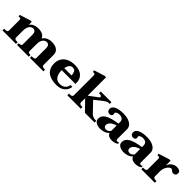

<svg xmlns="http://www.w3.org/2000/svg" viewBox="307 -2069 3432 3432"><g transform="rotate(45 2023.0 -353.5)"><path d="M1047 -43V0H706V-43H735Q789 -43 789 -82V-326Q789 -414 718 -414Q696 -414 672.5 -399Q649 -384 632.5 -349.5Q616 -315 616 -262V-83Q616 -43 670 -43H678V0H380V-43H392Q446 -43 446 -82V-326Q446 -414 374 -414Q352 -414 329 -399Q306 -384 290 -349.5Q274 -315 274 -262V-83Q274 -43 328 -43H353V0H12V-43H42Q96 -43 96 -82V-348Q96 -367 86.5 -374.5Q77 -382 64 -382Q61 -382 42 -378L33 -414L238 -479H274V-403Q298 -441 343 -460.5Q388 -480 438 -480Q579 -480 609 -390Q630 -433 678.5 -456.5Q727 -480 781 -480Q874 -480 921 -442Q968 -404 968 -340V-83Q968 -43 1022 -43Z M1264 -246V-234Q1264 -151 1301.5 -98.5Q1339 -46 1407 -46Q1472 -46 1512 -76Q1552 -106 1565 -171H1609Q1601 -92 1542 -41Q1483 10 1381 10Q1236 10 1159 -52.5Q1082 -115 1082 -235Q1082 -308 1115.5 -363.5Q1149 -419 1213 -449.5Q1277 -480 1366 -480Q1487 -480 1549 -423Q1611 -366 1611 -276V-246ZM1270 -304H1455Q1455 -347 1437 -384Q1419 -421 1370 -421Q1330 -421 1304.5 -389.5Q1279 -358 1270 -304Z M2341 -43V0H2096L1922 -180L1914 -174V-83Q1914 -43 1967 -43H1992V0H1652V-43H1681Q1735 -43 1735 -82V-586Q1735 -605 1725.5 -612.5Q1716 -620 1703 -620Q1699 -620 1682 -616L1672 -653L1877 -717H1914V-252L2084 -379Q2095 -388 2095 -397Q2095 -408 2081 -417Q2067 -426 2050 -426H2027V-470H2297V-426H2261Q2246 -426 2222.5 -412.5Q2199 -399 2179 -383L2035 -269L2211 -85Q2229 -66 2257.5 -54.5Q2286 -43 2310 -43Z M2336 -97Q2336 -175 2416 -220.5Q2496 -266 2657 -288V-325Q2657 -371 2631 -393.5Q2605 -416 2558 -416Q2534 -416 2514.5 -409.5Q2495 -403 2483.5 -393Q2472 -383 2472 -375Q2472 -370 2475 -358.5Q2478 -347 2478 -341Q2478 -322 2463.5 -308Q2449 -294 2420 -294Q2395 -294 2375.5 -312.5Q2356 -331 2356 -363Q2356 -418 2419.5 -449Q2483 -480 2596 -480Q2667 -480 2721.5 -460.5Q2776 -441 2806 -406.5Q2836 -372 2836 -326V-83Q2836 -64 2843 -56Q2850 -48 2864 -48Q2881 -48 2905 -56V-26Q2883 -9 2849.5 0.5Q2816 10 2780 10Q2738 10 2708.5 -4Q2679 -18 2660 -57Q2629 -22 2582.5 -6Q2536 10 2489 10Q2423 10 2379.5 -17.5Q2336 -45 2336 -97ZM2657 -107V-242Q2577 -217 2545 -181.5Q2513 -146 2513 -110Q2513 -84 2530 -69.5Q2547 -55 2578 -55Q2599 -55 2622 -69.5Q2645 -84 2657 -107Z M2930 -97Q2930 -175 3010 -220.5Q3090 -266 3251 -288V-325Q3251 -371 3225 -393.5Q3199 -416 3152 -416Q3128 -416 3108.5 -409.5Q3089 -403 3077.5 -393Q3066 -383 3066 -375Q3066 -370 3069 -358.5Q3072 -347 3072 -341Q3072 -322 3057.5 -308Q3043 -294 3014 -294Q2989 -294 2969.5 -312.5Q2950 -331 2950 -363Q2950 -418 3013.5 -449Q3077 -480 3190 -480Q3261 -480 3315.5 -460.5Q3370 -441 3400 -406.5Q3430 -372 3430 -326V-83Q3430 -64 3437 -56Q3444 -48 3458 -48Q3475 -48 3499 -56V-26Q3477 -9 3443.5 0.5Q3410 10 3374 10Q3332 10 3302.5 -4Q3273 -18 3254 -57Q3223 -22 3176.5 -6Q3130 10 3083 10Q3017 10 2973.5 -17.5Q2930 -45 2930 -97ZM3251 -107V-242Q3171 -217 3139 -181.5Q3107 -146 3107 -110Q3107 -84 3124 -69.5Q3141 -55 3172 -55Q3193 -55 3216 -69.5Q3239 -84 3251 -107Z M4039 -415Q4039 -382 4022 -365.5Q4005 -349 3977 -349Q3961 -349 3951 -354.5Q3941 -360 3930 -370Q3921 -379 3912 -384Q3903 -389 3890 -389Q3873 -389 3849.5 -369Q3826 -349 3807 -312Q3788 -275 3784 -228V-83Q3784 -43 3838 -43H3863V0H3522V-43H3552Q3605 -43 3605 -82V-348Q3605 -365 3596 -373.5Q3587 -382 3572 -382Q3561 -382 3552 -378L3543 -414L3749 -479H3784V-356Q3796 -399 3824 -427Q3852 -455 3884.5 -467.5Q3917 -480 3943 -480Q3982 -480 4010.5 -465Q4039 -450 4039 -415Z"/></g></svg>

Font: Taviraj
Style: Bold
Weight: 700
Designer: Katatrad Team
Foundry: CadsonDemak
Version: Version 1.001